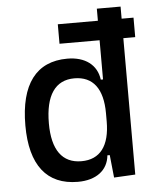

<svg xmlns="http://www.w3.org/2000/svg" viewBox="-53 -778 692 834"><g transform="rotate(-5 293.0 -361.0)"><path d="M225.6 -594.7H400.4V-423.8H390.6C382.3 -488.8 331.1 -527.3 253.4 -527.3C117.7 -527.3 46.9 -433.6 46.9 -253.9C46.9 -80.6 117.7 9.8 253.4 9.8C333 9.8 384.3 -28.8 390.6 -93.8H400.9L411.1 4.9L503.9 0V-594.7H555.7V-679.7H503.9V-732.4H400.4V-679.7H225.6ZM400.4 -241.2C400.4 -134.3 357.9 -78.1 276.4 -78.1C192.9 -78.1 149.4 -138.2 149.4 -253.9C149.4 -376 192.9 -439.5 276.4 -439.5C357.9 -439.5 400.4 -383.3 400.4 -276.4Z"/></g></svg>

Font: CaskaydiaCove Nerd Font
Style: Regular
Weight: 400
Designer: Aaron Bell
Foundry: Saja Typeworks
Version: Version 2111.1;Nerd Fonts 2.3.3